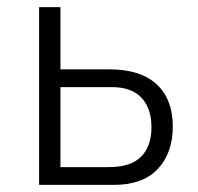

<svg xmlns="http://www.w3.org/2000/svg" viewBox="-20 -520 556 540"><path d="M90 -500H150V-50H286Q348 -50 377 -79.5Q406 -109 406 -162Q406 -215 378 -245Q350 -275 294 -275H105V-325H287Q375 -325 420.5 -283Q466 -241 466 -164Q466 -90 424 -45Q382 0 300 0H90Z"/></svg>

Font: Moderustic Light
Style: Regular
Weight: 300
Designer: Tural Alisoy
Foundry: TAFT Foundry
Version: Version 2.120